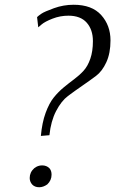

<svg xmlns="http://www.w3.org/2000/svg" viewBox="-20 -779 485 808"><path d="M136 -707Q142 -713 154.5 -721.5Q167 -730 207 -744.5Q247 -759 290 -759Q367 -759 406 -715.5Q445 -672 445 -609Q445 -555 427.5 -517Q410 -479 384 -459.5Q358 -440 326 -418Q294 -396 266 -375Q238 -354 216 -311.5Q194 -269 188 -210L152 -207Q157 -263 172 -304Q187 -345 206.5 -369Q226 -393 248.5 -411.5Q271 -430 292.5 -446Q314 -462 331.5 -481Q349 -500 360 -531.5Q371 -563 371 -606Q371 -654 345 -683.5Q319 -713 268 -713Q233 -713 201 -700.5Q169 -688 155 -676L141 -664ZM124 -71Q139 -83 157 -83Q176 -83 188 -71Q197 -61 197 -44Q197 -20 179 -3Q162 9 145 9Q126 9 115 -3Q105 -15 105 -30Q105 -54 124 -71Z"/></svg>

Font: Arsenal
Style: Italic
Weight: 400
Italic angle: -9.10001°
Designer: Andrij Shevchenko
Foundry: Stairsfor
Version: Version 2.001;PS 002.001;hotconv 1.0.88;makeotf.lib2.5.64775